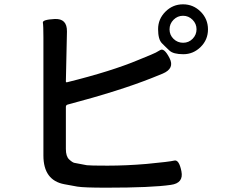

<svg xmlns="http://www.w3.org/2000/svg" viewBox="-20 -839 1040 889"><path d="M765 -604.5Q747 -621 729.5 -639Q712 -657 712 -704Q712 -751 746 -785Q780 -819 827.5 -819Q875 -819 909 -785Q943 -751 943 -703Q943 -655 909 -621.5Q875 -588 829 -588Q783 -588 765 -604.5ZM828 -641Q854 -641 872 -659.5Q890 -678 890 -703.5Q890 -729 871.5 -747.5Q853 -766 827.5 -766Q802 -766 783.5 -747.5Q765 -729 765 -703Q765 -677 783.5 -659Q802 -641 828 -641ZM765 -570Q790 -522 733 -498L686 -479Q536 -419 294 -355Q285 -353 285 -344V-149Q285 -115 300 -101Q315 -87 324 -85Q353 -79 382 -74Q395 -72 478 -72Q565 -72 659 -80Q765 -90 787 -95.5Q809 -101 820 -46Q831 9 771 17Q683 30 472 30Q368 30 338 25Q308 20 278 14Q181 -4 181 -119V-666Q181 -720 178.5 -734Q176 -748 233 -751Q291 -754 290 -693L285 -462Q285 -457 290 -458Q496 -509 622 -562Q650 -574 678 -585Q703 -595 721.5 -607Q740 -619 765 -570Z"/></svg>

Font: Resource Han Rounded KR Medium
Style: Regular
Weight: 500
Designer: Cyano Hao (round all glyphs); Ryoko NISHIZUKA 西塚涼子 (kana, bopomofo & ideographs); Paul D. Hunt (Latin, Greek & Cyrillic)
Foundry: Cyano Hao
Version: 0.990